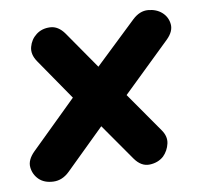

<svg xmlns="http://www.w3.org/2000/svg" viewBox="-85 -595 694 664"><g transform="rotate(-10 262.5 -263.0)"><path d="M1 -19Q-17 -37 -19.5 -62.5Q-22 -88 4 -114L167.5 -274L67.5 -419.5Q49 -446.5 55.8 -471.8Q62.5 -497 82.5 -512.5Q103 -528.5 131.8 -527.2Q160.5 -526 181.5 -496L273 -364L420.5 -504.5Q447 -529.5 476 -527Q505 -524.5 523.5 -508Q542.5 -491 545 -465.5Q547.5 -440 522 -415L352 -250.5L450 -110Q467.5 -85.5 462 -61Q456.5 -36.5 439 -19Q419 -1 389.2 0Q359.5 1 337.5 -30L247 -159.5L108.5 -24Q82.5 1.5 51 0.2Q19.5 -1 1 -19Z"/></g></svg>

Font: Edu QLD Hand
Style: Regular
Weight: 400
Designer: Tina and Corey Anderson, Eben Sorkin
Foundry: Sorkin Type Co.
Version: Version 2.000